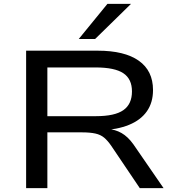

<svg xmlns="http://www.w3.org/2000/svg" viewBox="-20 -965 896 985"><path d="M114 0V-705H481Q619 -705 692 -653.5Q765 -602 765 -503Q765 -439 733.5 -394Q702 -349 642 -324.5Q582 -300 497 -296L506 -304H530Q571 -301 603.5 -282.5Q636 -264 664 -225L819 0H697L550 -218Q532 -244 514 -259Q496 -274 469 -280Q442 -286 399 -286H223V0ZM223 -369H472Q569 -369 613 -400Q657 -431 657 -496Q657 -560 612.5 -589.5Q568 -619 470 -619H223ZM384 -765 531 -945H652L468 -765Z"/></svg>

Font: Nunito Sans 10pt Expanded Medium
Style: Regular
Weight: 500
Width: 7
Designer: Vernon Adams
Foundry: Vernon Adams
Version: Version 3.101;gftools[0.9.27]